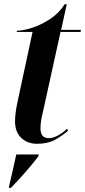

<svg xmlns="http://www.w3.org/2000/svg" viewBox="-20 -679 408 920"><path d="M158 10Q112 10 82 -18Q52 -46 52 -98Q52 -134 64 -191L136 -526H60L61 -532Q91 -532 134.5 -546Q178 -560 221 -588.5Q264 -617 290 -659H300L273 -536H368L366 -526H270L186 -144Q179 -116 176.5 -98.5Q174 -81 174 -64Q174 -41 183.5 -29Q193 -17 215 -17Q234 -17 258 -30Q282 -43 301 -62L306 -53Q278 -28 243 -9Q208 10 158 10ZM23 215Q34 170 42 133.5Q50 97 58 61H166L163 71Q149 90 125.5 118Q102 146 77 173.5Q52 201 33 221H22Z"/></svg>

Font: Noto Serif Display ExtraCondensed
Style: Bold Italic
Weight: 700
Width: 2
Italic angle: -12°
Designer: Monotype Design Team
Foundry: Monotype Imaging Inc.
Version: Version 2.009